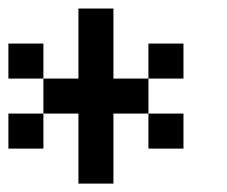

<svg xmlns="http://www.w3.org/2000/svg" viewBox="-20 -687 540 457"><path d="M0 -333.3V-416.7H83.3V-333.3ZM0 -500V-583.3H83.3V-500ZM83.3 -416.7V-500H166.7V-666.7H250V-500H333.3V-416.7H250V-250H166.7V-416.7ZM333.3 -416.7H416.7V-333.3H333.3ZM333.3 -500V-583.3H416.7V-500Z"/></svg>

Font: Galmuri11 Condensed
Style: Regular
Weight: 400
Width: 3
Designer: Lee Minseo (quiple)
Version: Version 2.399;hotconv 1.1.1;makeotfexe 2.6.0 DEVELOPMENT